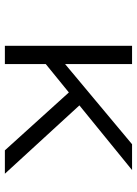

<svg xmlns="http://www.w3.org/2000/svg" viewBox="93 -655 562 788"><g transform="rotate(90 374.0 -261.0)"><path d="M226 -154V-233L572 -522H678ZM168 0V-522H243V0ZM597 0 341 -283 395 -325 693 0Z"/></g></svg>

Font: Lexend Mega Light
Style: Regular
Weight: 300
Version: Version 1.007